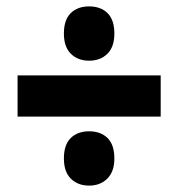

<svg xmlns="http://www.w3.org/2000/svg" viewBox="-20 -653 559 601"><path d="M259 -463Q224 -463 202 -484.5Q180 -506 180 -548Q180 -591 201.5 -612Q223 -633 259 -633Q295 -633 316.5 -612Q338 -591 338 -548Q338 -506 316 -484.5Q294 -463 259 -463ZM35 -288V-417H483V-288ZM259 -72Q224 -72 202 -93.5Q180 -115 180 -157Q180 -200 201.5 -221Q223 -242 259 -242Q295 -242 316.5 -221Q338 -200 338 -157Q338 -116 316 -94Q294 -72 259 -72Z"/></svg>

Font: Noto Sans Tamil Condensed Black
Style: Regular
Weight: 900
Width: 3
Designer: Jelle Bosma - Monotype Design Team
Foundry: Monotype Imaging Inc.
Version: Version 2.004; ttfautohint (v1.8.4.7-5d5b)